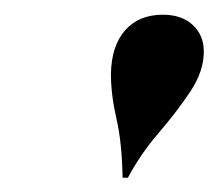

<svg xmlns="http://www.w3.org/2000/svg" viewBox="-20 -609 301 265"><path d="M149.2 -363.7Q148.4 -412.1 140.7 -445.2Q133.1 -478.2 133.1 -507.3Q133.9 -546 152.8 -567.3Q171.8 -588.7 204.8 -588.7Q230.6 -588.7 246 -574.6Q261.3 -560.5 261.3 -537.9Q261.3 -510.5 242.7 -482.7Q224.2 -454.8 199.2 -425.8Q174.2 -396.8 156.5 -363.7Z"/></svg>

Font: Playfair 144pt
Style: Bold Italic
Weight: 700
Italic angle: -15.6°
Designer: Claus Eggers Sørensen
Foundry: Claus Eggers Sørensen
Version: Version 2.203